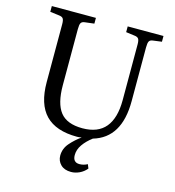

<svg xmlns="http://www.w3.org/2000/svg" viewBox="-132 -821 1059 1161"><g transform="rotate(15 397.0 -240.5)"><path d="M419 229Q377 229 354 206Q331 183 331 150Q331 106 361 71.5Q391 37 428 11Q413 14 399 14Q267 14 202 -53Q137 -120 137 -258V-620Q137 -645 130.5 -655Q124 -665 104 -667L48 -674V-710H324V-674L266 -667Q248 -665 242 -654.5Q236 -644 236 -616V-265Q236 -151 278 -97.5Q320 -44 417 -44Q514 -44 561.5 -101.5Q609 -159 609 -271V-620Q609 -645 602.5 -655Q596 -665 576 -667L523 -674V-710H747V-674L694 -667Q675 -665 669 -654.5Q663 -644 663 -616V-279Q663 -49 495 0Q459 27 437 58.5Q415 90 415 124Q415 170 456 170Q470 170 482.5 166.5Q495 163 506 157L516 182Q497 205 471 217Q445 229 419 229Z"/></g></svg>

Font: Literata 36pt
Style: Regular
Weight: 400
Designer: Latin by Veronika Burian and Jose Scaglione. Greek by Irene Vlachou. Cyrillic by Vera Evstafieva.
Foundry: TypeTogether
Version: Version 3.002